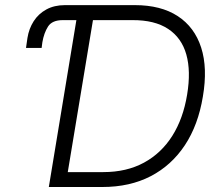

<svg xmlns="http://www.w3.org/2000/svg" viewBox="-20 -748 865 768"><path d="M84 -556.2 89.8 -596.2Q95.7 -633.3 114.7 -663.1Q133.8 -692.9 165.5 -710.2Q197.3 -727.5 239.7 -727.5H311.5L300.8 -667.5H231Q188.5 -667.5 172.1 -641.8Q155.8 -616.2 149.4 -578.6L146.5 -556.2ZM389.6 0H211.9L222.2 -59.6H393.1Q486.3 -59.6 555.9 -97.4Q625.5 -135.3 669.2 -204.6Q712.9 -273.9 728.5 -369.6Q744.1 -463.4 725.3 -530Q706.5 -596.7 652.6 -632.3Q598.6 -668 509.8 -667.5H320.3L330.1 -727.5H519.5Q623.5 -727.5 690.9 -683.6Q758.3 -639.6 784.7 -557.6Q811 -475.6 791.5 -361.8Q772.9 -248 719.5 -167.2Q666 -86.4 582.8 -43.2Q499.5 0 389.6 0ZM361.8 -727.5 241.2 0H175.3L295.4 -727.5Z"/></svg>

Font: Inter Tight Light
Style: Italic
Weight: 300
Italic angle: -9.39999°
Designer: Rasmus Andersson
Foundry: rsms
Version: Version 3.004